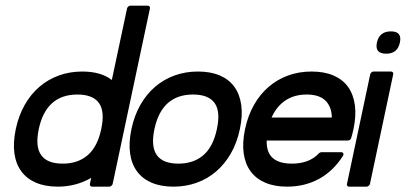

<svg xmlns="http://www.w3.org/2000/svg" viewBox="-20 -660 1457 689"><path d="M510.3 -639.6Q514.2 -639.6 516.6 -636.7Q519 -633.8 518.1 -629.9L384.3 0Q383.3 3.9 379.6 6.8Q376 9.8 372.1 9.8H310.1Q306.2 9.8 304 6.8Q301.8 3.9 302.7 0L307.1 -21.5Q252 9.8 187.5 9.8Q142.6 9.8 109.6 -4.2Q76.7 -18.1 56.9 -44.7Q37.1 -71.3 31.7 -109.6Q26.4 -147.9 36.6 -196.8Q46.9 -245.1 68.6 -283.4Q90.3 -321.8 121.3 -348.4Q152.3 -375 191.4 -389.2Q230.5 -403.3 275.4 -403.3Q342.3 -403.3 381.3 -373L436 -629.9Q437 -633.8 440.4 -636.7Q443.8 -639.6 447.8 -639.6ZM335 -290.5Q313 -320.8 257.8 -320.8Q145.5 -320.8 119.1 -196.8Q92.8 -72.8 205.1 -72.8Q259.8 -72.8 294.9 -103.3Q330.1 -133.8 343.3 -196.8Q356.9 -260.3 335 -290.5Z M690.4 -403.3Q735.8 -403.3 768.8 -389.2Q801.8 -375 821 -348.4Q840.3 -321.8 845.7 -283.4Q851.1 -245.1 840.8 -196.8Q830.6 -147.9 808.6 -109.6Q786.6 -71.3 755.6 -44.7Q724.6 -18.1 685.8 -4.2Q647 9.8 602.5 9.8Q557.6 9.8 524.7 -4.2Q491.7 -18.1 471.9 -44.7Q452.1 -71.3 446.8 -109.6Q441.4 -147.9 451.7 -196.8Q461.9 -245.1 483.6 -283.4Q505.4 -321.8 536.4 -348.4Q567.4 -375 606.4 -389.2Q645.5 -403.3 690.4 -403.3ZM750 -290.5Q728 -320.8 672.9 -320.8Q560.5 -320.8 534.2 -196.8Q507.8 -72.8 620.1 -72.8Q674.8 -72.8 710 -103.3Q745.1 -133.8 758.3 -196.8Q772 -260.3 750 -290.5Z M1098.1 -403.3Q1143.6 -403.3 1176.5 -389.2Q1209.5 -375 1228.8 -348.4Q1248 -321.8 1253.4 -283.4Q1258.8 -245.1 1248.5 -196.8Q1246.6 -188 1244.6 -179.9Q1242.7 -171.9 1240.2 -164.6Q1239.3 -160.6 1235.8 -158.2Q1232.4 -155.8 1228.5 -155.8H937Q936 -112.8 959 -92.8Q981.9 -72.8 1027.8 -72.8Q1058.1 -72.8 1082.8 -82Q1107.4 -91.3 1124.5 -109.9Q1128.4 -113.8 1133.3 -113.8H1204.6Q1210 -113.8 1211.9 -109.6Q1213.9 -105.5 1210.4 -100.1Q1175.3 -45.4 1124.3 -17.8Q1073.2 9.8 1010.3 9.8Q965.3 9.8 932.4 -4.2Q899.4 -18.1 879.6 -44.7Q859.9 -71.3 854.5 -109.6Q849.1 -147.9 859.4 -196.8Q869.6 -245.1 891.4 -283.4Q913.1 -321.8 944.1 -348.4Q975.1 -375 1014.2 -389.2Q1053.2 -403.3 1098.1 -403.3ZM1170.9 -238.3Q1169.9 -277.8 1147.5 -299.3Q1125 -320.8 1080.6 -320.8Q1035.6 -320.8 1003.9 -299.3Q972.2 -277.8 954.6 -238.3Z M1365.7 -467.3Q1324.2 -467.3 1332.5 -507.3Q1341.3 -547.4 1382.8 -547.4Q1423.8 -547.4 1415 -507.3Q1406.7 -467.3 1365.7 -467.3ZM1383.3 -403.3Q1387.2 -403.3 1389.6 -400.4Q1392.1 -397.5 1391.1 -393.6L1307.6 0Q1306.6 3.9 1303 6.8Q1299.3 9.8 1295.4 9.8H1232.4Q1228.5 9.8 1226.3 6.8Q1224.1 3.9 1225.1 0L1308.6 -393.6Q1309.6 -397.5 1313 -400.4Q1316.4 -403.3 1320.3 -403.3Z"/></svg>

Font: Fibel Nord
Style: Bold Italic
Weight: 700
Designer: Peter Wiegel
Foundry: Peter Wioegel
Version: Version 000.000